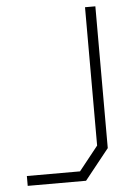

<svg xmlns="http://www.w3.org/2000/svg" viewBox="-51 -738 519 777"><g transform="rotate(-5 208.0 -350.0)"><path d="M267 0H30V-40H246L324 -138V-700H366V-124Z"/></g></svg>

Font: Turret Road Light
Style: Regular
Weight: 300
Designer: Noponies
Foundry: Noponies
Version: Version 1.001; ttfautohint (v1.8)